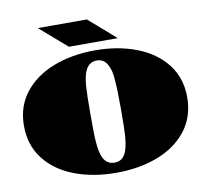

<svg xmlns="http://www.w3.org/2000/svg" viewBox="-93 -990 1176 1098"><g transform="rotate(-10 495.0 -441.5)"><path d="M21 -351Q21 -463 84 -543Q147 -623 254.5 -664.5Q362 -706 496 -706Q629 -706 736.5 -664.5Q844 -623 906.5 -543Q969 -463 969 -351Q969 -238 906.5 -157.5Q844 -77 736.5 -36Q629 5 496 5Q362 5 254 -36Q146 -77 83.5 -157.5Q21 -238 21 -351ZM558 -92Q575 -121 581 -195Q584 -234 584 -351Q584 -469 579 -518Q576 -578 557 -609Q537 -647 496 -647Q454 -647 433 -609Q416 -579 411 -518Q407 -466 407 -351Q407 -221 410 -195Q414 -126 432 -92Q453 -54 496 -54Q538 -54 558 -92ZM196 -888H481L637 -752H353Z"/></g></svg>

Font: Notable
Style: Regular
Weight: 400
Designer: Multiple Designers
Foundry: Google, Inc.
Version: Version 1.100